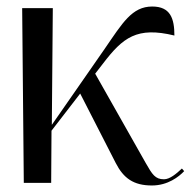

<svg xmlns="http://www.w3.org/2000/svg" viewBox="-20 -561 585 589"><path d="M53 0H137L138 -160L226 -274L335 -61C359 -14 390 8 446 8C495 8 529 -19 545 -36L538 -44C521 -28 501 -11 483 -11C456 -11 447 -26 427 -61L272 -335L296 -366C357 -446 400 -480 515 -452C515 -504 503 -541 447 -541C385 -541 356 -491 301 -411L139 -178L142 -536H48Z"/></svg>

Font: Noto Serif Display
Style: Regular
Weight: 400
Designer: Monotype Design Team
Foundry: Monotype Imaging Inc.
Version: Version 2.009